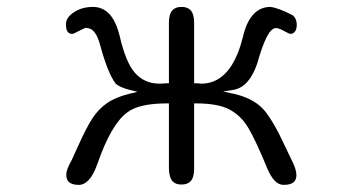

<svg xmlns="http://www.w3.org/2000/svg" viewBox="-20 -513 1040 550"><path d="M455.1 -274.4Q448.2 -273.4 436.5 -273.4Q393.6 -273.4 366.2 -304.7Q339.8 -335 322.3 -412.1Q311.5 -454.1 292.5 -473.6Q273.4 -493.2 246.1 -493.2Q210 -493.2 184.6 -472.7Q168.9 -460 168.9 -443.4Q168.9 -420.9 180.7 -417Q186.5 -415 188.5 -416Q194.3 -418 201.2 -421.9Q223.6 -433.6 227.5 -433.6Q228.5 -433.6 228.5 -432.6Q253.9 -432.6 266.6 -384.8Q289.1 -301.8 311.5 -273.4Q321.3 -263.7 349.6 -255.9L374 -250L349.6 -244.1Q310.5 -234.4 286.1 -217.3Q261.7 -200.2 244.6 -173.8Q227.5 -147.5 205.1 -97.7L185.5 -54.7Q169.9 -27.3 169.9 -13.2Q169.9 1 176.8 7.8Q185.5 16.6 206.1 16.6Q220.7 16.6 233.9 2.9Q247.1 -10.7 258.8 -43Q297.9 -156.2 343.8 -190.4Q377 -216.8 458 -216.8H463.9V-29.3Q464.8 -3.9 474.6 6.8Q483.4 15.6 500 15.6Q516.6 15.6 525.4 6.8Q536.1 -3.9 536.1 -29.3V-216.8H542Q602.5 -216.8 635.7 -200.2Q669.9 -182.6 691.4 -146.5Q712.9 -110.4 746.1 -29.3Q755.9 -6.8 767.1 4.9Q778.3 16.6 793 16.6Q813.5 16.6 822.3 7.8Q829.1 1 829.1 -11.7Q829.1 -28.3 814.5 -56.6L778.3 -131.8Q751 -183.6 731.4 -203.1Q702.1 -232.4 650.4 -244.1L619.1 -251L650.4 -255.9Q694.3 -264.6 716.8 -331.1Q738.3 -407.2 756.8 -425.8Q763.7 -432.6 770.5 -432.6Q777.3 -432.6 787.1 -427.7Q806.6 -417 811.5 -416Q819.3 -416 823.2 -420.9Q830.1 -426.8 830.1 -442.4Q830.1 -459 819.3 -468.8Q778.3 -490.2 754.9 -493.2Q697.3 -493.2 676.8 -411.1Q651.4 -304.7 592.8 -280.3Q576.2 -273.4 556.6 -273.4Q555.7 -273.4 544.9 -274.4H536.1V-448.2Q536.1 -473.6 525.4 -484.4Q516.6 -493.2 500 -493.2Q483.4 -493.2 474.6 -484.4Q463.9 -473.6 463.9 -448.2V-274.4Z"/></svg>

Font: FakePearl
Style: Light
Weight: 350
Version: Version 1.2